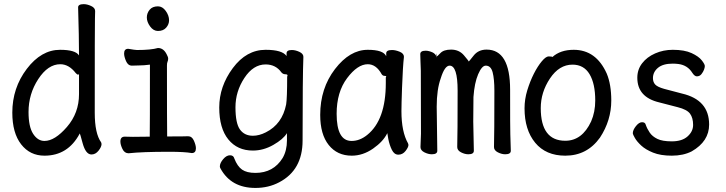

<svg xmlns="http://www.w3.org/2000/svg" viewBox="-20 -735 3540 936"><path d="M196.8 23.9Q126 23.9 83 -31.5Q40 -86.9 40 -186Q40 -306.2 110.6 -399.2Q181.2 -492.2 272.9 -492.2Q348.1 -492.2 365.2 -464.8Q365.2 -555.2 360.8 -699.2Q360.8 -714.8 388.2 -714.8Q404.8 -714.8 424.3 -705.8Q443.8 -696.8 443.8 -681.2Q443.8 -668.9 442.9 -643.6Q441.9 -618.2 441.9 -185.1Q441.9 -84 473.1 -41L475.1 -33.2Q475.1 -19 460.4 -0.5Q445.8 18.1 425.8 18.1Q397.9 18.1 382.8 -37.1Q370.1 -85 368.2 -85V-83Q311 23.9 196.8 23.9ZM196.8 -47.9Q247.1 -47.9 306.2 -116Q365.2 -184.1 365.2 -275.9V-376Q365.2 -371.1 360.8 -371.1Q356 -371.1 349.1 -378.9Q315.9 -421.9 273.9 -421.9Q213.9 -421.9 166.5 -349.4Q119.1 -276.9 119.1 -189Q119.1 -117.2 141.6 -82.5Q164.1 -47.9 196.8 -47.9Z M606.9 12.2Q586.9 12.2 576.9 -8.8Q566.9 -29.8 566.9 -44.9Q566.9 -68.8 587.9 -68.8L627.9 -67.9L710 -68.8Q710.9 -109.9 710.9 -419.9Q681.2 -416 658 -416Q634.8 -416 623 -415Q604 -415 594.5 -437Q585 -459 585 -474.1Q585 -497.1 605 -497.1Q639.2 -491.2 647.9 -491.2Q715.8 -491.2 750 -501Q777.8 -501 793 -469.2Q799.8 -457 799.8 -449.2Q799.8 -440.9 796.9 -434.6Q793.9 -428.2 793.9 -416Q793.9 -128.9 794.9 -69.8Q883.8 -69.8 897 -70.8Q916 -70.8 925.5 -48.8Q935.1 -26.9 935.1 -12.2Q935.1 11.2 915 11.2Q879.9 4.9 804.2 4.9Q671.9 4.9 606.9 12.2ZM750 -584Q728 -584 711.9 -606Q695.8 -627.9 695.8 -649.9Q695.8 -670.9 709.5 -687.5Q723.1 -704.1 750 -704.1Q772 -704.1 788.1 -681.6Q804.2 -659.2 804.2 -636.2Q804.2 -616.2 790 -600.1Q775.9 -584 750 -584Z M1225.1 181.2Q1106.9 181.2 1055.2 86.9Q1051.8 81.1 1051.8 76.2Q1051.8 60.1 1067.9 41Q1084 22 1101.1 22Q1118.2 22 1122.1 37.1Q1137.2 76.2 1160.2 92Q1183.1 107.9 1225.1 107.9Q1313 107.9 1357.9 35.2Q1378.9 -1 1378.9 -50.8V-85.9Q1360.8 -56.2 1312.5 -28.6Q1264.2 -1 1212.9 -1Q1137.2 -1 1093 -55.4Q1048.8 -109.9 1048.8 -210.9Q1048.8 -314 1115 -403.1Q1181.2 -492.2 1274.9 -492.2Q1356 -492.2 1377 -461.9V-475.1Q1377 -491.2 1402.8 -491.2Q1419.9 -491.2 1439.5 -482.2Q1459 -473.1 1459 -458Q1455.1 -363.8 1455.1 -49.8Q1455.1 94.2 1340.8 153.8Q1289.1 181.2 1225.1 181.2ZM1212.9 -73.2Q1243.2 -73.2 1275.9 -89.8Q1356 -129.9 1375 -226.1Q1379.9 -256.8 1379.9 -360.8Q1381.8 -365.2 1381.8 -367.2Q1381.8 -373 1370.8 -373Q1359.9 -373 1352.1 -381.8Q1324.2 -420.9 1274.9 -420.9Q1214.8 -420.9 1171.4 -355Q1127.9 -289.1 1127.9 -211.9Q1127.9 -133.8 1149.9 -103.5Q1171.9 -73.2 1212.9 -73.2Z M1694.8 23.9Q1624 23.9 1582.5 -28.1Q1541 -80.1 1541 -174.8Q1541 -304.2 1613 -398.2Q1685.1 -492.2 1772.9 -492.2Q1849.1 -492.2 1862.8 -460.9V-475.1Q1862.8 -491.2 1891.1 -491.2Q1908.2 -491.2 1928.7 -482.7Q1949.2 -474.1 1949.2 -458Q1943.8 -411.1 1939.9 -306.2Q1937 -225.1 1937 -192.9Q1937 -92.8 1969.2 -36.1L1971.2 -28.8Q1971.2 -17.1 1957 1Q1942.9 19 1921.9 19Q1901.9 19 1890.4 -4.4Q1878.9 -27.8 1873 -57.1L1868.2 -85.9Q1848.1 -44.9 1798.6 -10.5Q1749 23.9 1694.8 23.9ZM1693.8 -47.9Q1733.9 -47.9 1770 -77.1Q1860.8 -149.9 1860.8 -330.1V-357.9Q1862.8 -359.9 1862.8 -361.8Q1862.8 -365.2 1854.5 -365.2Q1846.2 -365.2 1840.8 -373Q1814 -421.9 1772.9 -421.9Q1723.1 -421.9 1672.1 -354Q1621.1 -286.1 1621.1 -180.2Q1621.1 -47.9 1693.8 -47.9Z M2085 17.1Q2067.9 17.1 2048.8 7.6Q2029.8 -2 2029.8 -18.1L2032.2 -83Q2032.2 -369.1 2031.5 -390.6Q2030.8 -412.1 2029.8 -436.5Q2028.8 -460.9 2028.8 -471.2Q2028.8 -487.8 2055.2 -487.8Q2070.8 -487.8 2089.8 -479Q2102.1 -472.2 2106 -462.9V-461.9Q2106 -460 2106.9 -459Q2107.9 -456.1 2107.9 -453.1V-459Q2111.8 -460 2127 -476.1Q2143.1 -493.2 2179.2 -493.2Q2217.8 -493.2 2241.5 -465.6Q2265.1 -438 2265.1 -435.1Q2266.1 -435.1 2289.1 -464.1Q2312 -493.2 2352.1 -493.2Q2466.8 -493.2 2466.8 -297.6Q2466.8 -102.1 2467.8 -81.1Q2470.2 -22.9 2470.2 0Q2470.2 17.1 2442.9 17.1Q2425.8 17.1 2407 7.6Q2388.2 -2 2388.2 -18.1Q2390.1 -82 2390.1 -293Q2390.1 -350.1 2381.6 -382.6Q2373 -415 2348.1 -415Q2329.1 -415 2311 -373Q2293 -331.1 2288.1 -262.2Q2287.1 -228 2287.1 -142.1L2290 0Q2290 17.1 2263.2 17.1Q2246.1 17.1 2227.5 7.6Q2209 -2 2209 -18.1Q2210.9 -82 2210.9 -293Q2210.9 -415 2171.9 -415Q2147.9 -415 2128.9 -354Q2108.9 -298.8 2108.9 -214.8Q2108.9 -165 2111.8 0Q2111.8 17.1 2085 17.1ZM2106.9 -459Q2106.9 -460.9 2106 -462.9Q2106 -466.8 2108.9 -475.1L2107.9 -459Z M2735.8 23.9Q2641.1 23.9 2589.1 -39.1Q2537.1 -102.1 2537.1 -207Q2537.1 -251 2550.5 -294.9Q2564 -338.9 2582.5 -375.5Q2601.1 -412.1 2621.1 -436Q2641.1 -460 2654.8 -460Q2670.9 -460 2672.9 -457Q2711.9 -492.2 2776.9 -492.2Q2886.2 -492.2 2938 -376Q2960 -323.2 2960 -245.1Q2960 -147.9 2904.8 -64Q2841.8 23.9 2735.8 23.9ZM2735.8 -48.8Q2817.9 -48.8 2861.8 -143.1Q2881.8 -189 2881.8 -245.1Q2881.8 -327.1 2854 -373.5Q2826.2 -419.9 2771 -419.9Q2706.1 -419.9 2661.1 -352.5Q2616.2 -285.2 2616.2 -208Q2616.2 -48.8 2735.8 -48.8Z M3254.9 23.9Q3200.2 23.9 3163.6 9Q3127 -5.9 3106 -25.4Q3085 -44.9 3075 -62.5Q3064.9 -80.1 3064.9 -85Q3064.9 -101.1 3080.1 -120.1Q3095.2 -139.2 3109.9 -139.2Q3125 -139.2 3127.9 -127Q3134.8 -106.9 3147.5 -88.4Q3160.2 -69.8 3184.6 -57.9Q3209 -45.9 3254.9 -45.9Q3305.2 -45.9 3332 -70.1Q3358.9 -94.2 3358.9 -126Q3358.9 -160.2 3344 -180.7Q3329.1 -201.2 3283.4 -212.6Q3237.8 -224.1 3193.8 -235.8Q3086.9 -261.2 3086.9 -356Q3086.9 -396 3110.4 -426.5Q3133.8 -457 3173.8 -474.6Q3213.9 -492.2 3259.8 -492.2Q3316.9 -492.2 3351.6 -476.1Q3386.2 -460 3401.1 -440.9Q3416 -421.9 3416 -413.1Q3416 -405.8 3412.1 -395.3Q3408.2 -384.8 3399.7 -373.8Q3391.1 -362.8 3377 -362.8Q3366.2 -362.8 3355 -379.9Q3332 -417 3288.1 -422.9Q3273.9 -424.8 3259.8 -424.8Q3211.9 -424.8 3187.5 -404.3Q3163.1 -383.8 3163.1 -354Q3163.1 -335 3174.1 -323Q3185.1 -311 3217.8 -301.8L3305.2 -278.8Q3437 -248 3437 -127.9Q3437 -45.9 3352.1 2.9Q3311 23.9 3254.9 23.9Z"/></svg>

Font: LXGW WenKai Mono GB Screen
Style: Regular
Weight: 400
Monospace: yes
Designer: LXGW / Fontworks Inc.
Foundry: LXGW / Fontworks Inc.
Version: Version 1.510;January 18,2025